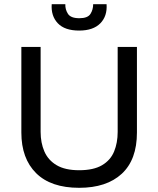

<svg xmlns="http://www.w3.org/2000/svg" viewBox="-20 -884 756 917"><path d="M358 13Q223 13 152.5 -57Q82 -127 82 -251V-660H174V-254Q174 -202 192 -160.5Q210 -119 250.5 -95Q291 -71 358 -71Q427 -71 467.5 -95Q508 -119 525 -160.5Q542 -202 542 -254V-660H634V-251Q634 -121 561.5 -54Q489 13 358 13ZM227 -864H292Q291 -839 304.5 -818Q318 -797 359 -797Q399 -797 412 -817.5Q425 -838 425 -864H489Q493 -807 459 -772.5Q425 -738 358 -738Q289 -738 256 -773Q223 -808 227 -864Z"/></svg>

Font: Bricolage Grotesque 10pt
Style: Regular
Weight: 400
Designer: Mathieu Triay
Foundry: Atelier Triay
Version: Version 1.000; ttfautohint (v1.8.4.7-5d5b);gftools[0.9.32]